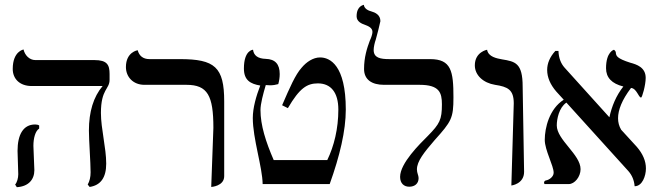

<svg xmlns="http://www.w3.org/2000/svg" viewBox="-20 -766 2735 799"><path d="M400 -296C400 -396 436 -394 436 -434V-458C436 -496 426 -516 373 -516H127C102 -516 83 -537 78 -560C78 -560 33 -553 33 -479C33 -438 62 -408 112 -408H407C369 -363 350 -301 350 -223C350 -181 357 -91 357 -49C357 -29 353 -12 345 2L353 12C399 5 422 -27 422 -85C422 -151 400 -230 400 -296ZM119 -159C119 -191 127 -221 143 -231V-244C138 -247 132 -248 126 -248C77 -248 53 -206 53 -138C53 -119 56 -59 56 -41C56 -25 51 -7 43 2L50 13C99 10 123 -19 123 -58C123 -77 119 -140 119 -159Z M859 12C859 12 913 9 913 -33V-344C913 -487 874 -520 728 -520H602C575 -520 559 -534 553 -557C553 -557 504 -550 504 -487C504 -446 534 -413 581 -413H756C844 -413 868 -368 868 -234Z M1063 -410C1046 -366 1032 -317 1032 -275C1032 -189 1072 -71 1073 0H1352C1394 -117 1419 -222 1419 -310C1419 -495 1353 -527 1312 -527C1283 -527 1255 -508 1235 -484C1209 -455 1186 -402 1154 -328L1178 -316C1227 -400 1258 -419 1303 -419C1357 -419 1388 -381 1388 -310C1388 -230 1370 -158 1342 -100H1119C1086 -176 1064 -245 1064 -308C1064 -334 1075 -375 1086 -412C1092 -412 1098 -411 1104 -411C1116 -411 1128 -413 1138 -416C1142 -430 1144 -444 1144 -458C1144 -499 1125 -520 1086 -521C1053 -522 1036 -535 1033 -559C1033 -559 995 -558 995 -481C995 -432 1022 -417 1063 -410Z M1535 -558C1535 -570 1539 -588 1544 -602C1547 -611 1563 -675 1563 -678C1563 -704 1542 -714 1524 -719C1516 -721 1496 -728 1494 -746C1494 -745 1464 -743 1464 -698C1464 -676 1486 -667 1498 -663C1511 -658 1530 -651 1530 -633C1530 -624 1524 -607 1519 -597C1507 -565 1495 -527 1495 -479C1495 -434 1528 -413 1578 -413H1726C1808 -413 1819 -381 1819 -332C1819 -268 1810 -251 1761 -201C1727 -167 1645 -87 1645 -30C1645 -3 1661 11 1683 11C1705 11 1722 -1 1722 -25C1722 -36 1715 -46 1715 -61C1715 -95 1745 -132 1788 -182C1859 -261 1867 -274 1867 -361C1867 -470 1858 -520 1770 -520H1600C1563 -520 1535 -525 1535 -558Z M2108 6C2108 6 2161 0 2161 -51L2155 -406C2155 -504 2124 -510 2069 -519C2048 -523 2012 -529 2007 -559C2007 -559 1956 -550 1956 -494C1956 -453 1991 -421 2040 -413C2093 -405 2118 -393 2118 -336Z M2667 -442C2667 -486 2629 -498 2603 -505C2546 -523 2545 -534 2543 -544C2543 -549 2542 -554 2535 -559C2535 -559 2502 -551 2502 -482C2502 -443 2526 -418 2574 -406C2544 -368 2526 -324 2516 -278L2515 -279L2329 -485C2314 -502 2305 -525 2304 -554H2291C2268 -529 2257 -502 2257 -475C2257 -444 2270 -414 2295 -385L2326 -351C2266 -313 2247 -234 2247 -184C2247 -141 2284 -77 2284 -47C2284 -31 2266 -17 2251 -15C2247 -14 2244 -10 2244 -6C2244 -4 2245 -2 2246 0H2347C2371 0 2396 -30 2396 -62C2396 -123 2297 -184 2297 -244C2297 -270 2306 -318 2337 -339L2595 -54C2610 -37 2619 -16 2621 9C2653 9 2668 -34 2668 -65C2668 -96 2655 -126 2630 -155L2565 -226C2556 -241 2552 -257 2552 -274C2552 -308 2568 -350 2606 -400C2630 -398 2637 -360 2648 -360C2652 -360 2667 -411 2667 -442Z"/></svg>

Font: Libertinus Serif
Style: Regular
Weight: 400
Designer: Philipp H. Poll, Khaled Hosny
Foundry: Caleb Maclennan
Version: Version 7.050;RELEASE